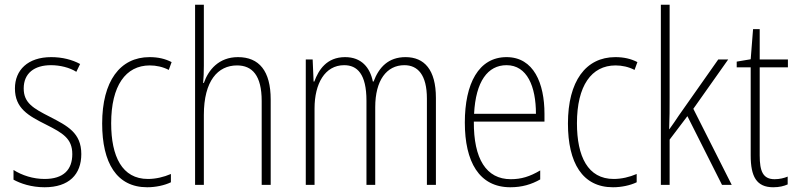

<svg xmlns="http://www.w3.org/2000/svg" viewBox="-20 -780 3363 810"><path d="M323 -130C323 -220 264 -249 191 -287C120 -323 80 -346 80 -407C80 -471 125 -505 195 -505C233 -505 274 -495 302 -477L318 -510C285 -528 243 -539 196 -539C97 -539 43 -484 43 -407C43 -323 99 -292 175 -254C244 -219 285 -196 285 -130C285 -64 248 -25 168 -25C120 -25 73 -40 37 -63V-22C66 -6 112 10 168 10C271 10 323 -44 323 -130Z M601 10C637 10 674 2 701 -11V-46C671 -33 637 -25 604 -25C495 -25 449 -120 449 -260C449 -418 510 -504 612 -504C639 -504 667 -498 692 -485L704 -518C677 -532 647 -539 611 -539C486 -539 411 -437 411 -259C411 -93 472 10 601 10Z M840 -503V-760H803V0H840V-295C840 -439 899 -504 980 -504C1044 -504 1084 -462 1084 -354V0H1122V-360C1122 -481 1073 -539 984 -539C903 -539 859 -485 840 -430H837C839 -454 840 -473 840 -503Z M1691 -539C1619 -539 1579 -497 1556 -436H1553C1541 -495 1505 -539 1436 -539C1358 -539 1324 -485 1306 -436H1303L1299 -529H1270V0H1307V-323C1307 -426 1350 -505 1432 -505C1487 -505 1526 -468 1526 -355V0H1563V-328C1563 -441 1611 -505 1686 -505C1742 -505 1781 -465 1781 -364V0H1819V-367C1819 -486 1770 -539 1691 -539Z M2117 -539C1999 -539 1941 -427 1941 -263C1941 -98 2001 10 2133 10C2182 10 2222 -2 2259 -23V-61C2215 -35 2179 -24 2135 -24C2031 -24 1978 -110 1979 -267H2277V-300C2277 -428 2232 -539 2117 -539ZM2117 -505C2204 -505 2241 -415 2241 -300H1980C1987 -437 2038 -505 2117 -505Z M2566 10C2602 10 2639 2 2666 -11V-46C2636 -33 2602 -25 2569 -25C2460 -25 2414 -120 2414 -260C2414 -418 2475 -504 2577 -504C2604 -504 2632 -498 2657 -485L2669 -518C2642 -532 2612 -539 2576 -539C2451 -539 2376 -437 2376 -259C2376 -93 2437 10 2566 10Z M2805 -370V-760H2768V0H2805V-191L2880 -290L3026 0H3067L2905 -321L3052 -529H3010L2844 -293C2830 -272 2820 -257 2804 -235H2803C2805 -281 2805 -322 2805 -370Z M3248 -24C3199 -24 3185 -57 3185 -124V-496H3304V-529H3185V-657H3157L3147 -530L3088 -520V-496H3147V-124C3147 -36 3171 10 3242 10C3268 10 3287 5 3303 -2V-35C3289 -29 3269 -24 3248 -24Z"/></svg>

Font: Noto Sans Devanagari Condensed ExtraLight
Style: Regular
Weight: 200
Width: 3
Designer: Jelle Bosma - Monotype Design Team
Foundry: Monotype Imaging Inc.
Version: Version 2.004